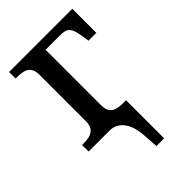

<svg xmlns="http://www.w3.org/2000/svg" viewBox="-223 -620 915 915"><g transform="rotate(-45 234.0 -163.0)"><path d="M264 137Q261 86 246 56Q231 26 210 13Q189 0 167 0H22V-44H34Q56 -44 74 -49Q92 -54 103.5 -68.5Q115 -83 115 -111V-424Q115 -454 103.5 -468.5Q92 -483 73.5 -487.5Q55 -492 35 -492H22V-536H448V-374H395L390 -409Q385 -441 377.5 -458Q370 -475 356.5 -481.5Q343 -488 320 -488H220V-114Q220 -86 230 -72Q240 -58 256 -53Q272 -48 291 -47H321V210H269Z"/></g></svg>

Font: ET Text
Style: Regular
Weight: 470
Designer: Monotype Design Team
Foundry: Monotype Imaging Inc.
Version: Version 2.009